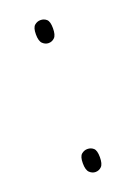

<svg xmlns="http://www.w3.org/2000/svg" viewBox="-107 -559 438 613"><g transform="rotate(-20 112.0 -253.0)"><path d="M110 -433Q99 -433 90 -441.5Q81 -450 81 -473Q81 -496 90 -503.5Q99 -511 110 -511Q122 -511 130.5 -503.5Q139 -496 139 -473Q139 -450 130.5 -441.5Q122 -433 110 -433ZM110 5Q99 5 90 -3.5Q81 -12 81 -35Q81 -58 90 -65.5Q99 -73 110 -73Q122 -73 130.5 -65.5Q139 -58 139 -35Q139 -12 130.5 -3.5Q122 5 110 5Z"/></g></svg>

Font: Noto Rashi Hebrew Thin
Style: Regular
Weight: 250
Version: Version 1.006